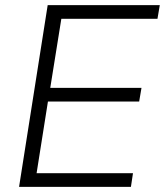

<svg xmlns="http://www.w3.org/2000/svg" viewBox="-20 -725 640 745"><path d="M54 0 165 -705H600L591 -652H218L175 -384H529L520 -331H166L122 -53H496L488 0Z"/></svg>

Font: Nunito Sans 12pt ExtraLight 12pt Light
Style: Italic
Weight: 300
Italic angle: -9°
Version: Version 3.101;gftools[0.9.27]